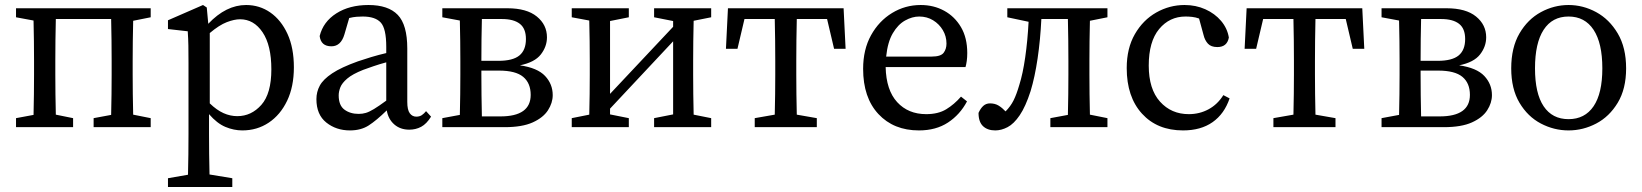

<svg xmlns="http://www.w3.org/2000/svg" viewBox="-20 -508 6561 767"><path d="M44 0V-36L114 -49Q115 -87 115.5 -131.5Q116 -176 116 -210V-265Q116 -299 115.5 -344Q115 -389 114 -426L44 -439V-475H582V-439L512 -425Q511 -388 510.5 -343.5Q510 -299 510 -265V-210Q510 -176 510.5 -132Q511 -88 512 -50L582 -36V0H354V-36L424 -49Q425 -87 425.5 -131.5Q426 -176 426 -210V-265Q426 -300 425.5 -347Q425 -394 424 -432H203Q202 -394 201.5 -347Q201 -300 201 -265V-210Q201 -176 201.5 -132Q202 -88 203 -50L272 -36V0Z M651 239V204L731 190Q732 149 732.5 108.5Q733 68 733 28V-258Q733 -299 732.5 -326Q732 -353 730 -383L651 -392V-427L791 -488L806 -478L812 -413Q883 -488 963 -488Q1017 -488 1060 -458Q1103 -428 1128.5 -372.5Q1154 -317 1154 -239Q1154 -162 1127 -105.5Q1100 -49 1053.5 -18Q1007 13 948 13Q914 13 880.5 -1Q847 -15 815 -52V27Q815 67 815.5 107.5Q816 148 817 189L908 204V239ZM939 -431Q916 -431 886 -419.5Q856 -408 818 -376V-95Q846 -68 873 -56Q900 -44 928 -44Q984 -44 1024 -89Q1064 -134 1064 -231Q1064 -327 1029 -379Q994 -431 939 -431Z M1615 10Q1579 10 1555 -11Q1531 -32 1525 -67Q1484 -27 1453 -7Q1422 13 1378 13Q1323 13 1283.5 -18.5Q1244 -50 1244 -112Q1244 -141 1257.5 -166Q1271 -191 1307 -215Q1343 -239 1410 -263Q1433 -271 1463 -280Q1493 -289 1523 -296V-321Q1523 -394 1501 -418Q1479 -442 1429 -442Q1418 -442 1404.5 -441Q1391 -440 1375 -436L1356 -371Q1342 -323 1304 -323Q1262 -323 1257 -364Q1271 -421 1323.5 -454.5Q1376 -488 1452 -488Q1531 -488 1569 -448.5Q1607 -409 1607 -314V-101Q1607 -69 1617 -55.5Q1627 -42 1643 -42Q1656 -42 1665 -48Q1674 -54 1682 -64L1702 -42Q1684 -13 1662.5 -1.5Q1641 10 1615 10ZM1333 -127Q1333 -87 1356 -70Q1379 -53 1413 -53Q1428 -53 1441.5 -57Q1455 -61 1474 -72.5Q1493 -84 1523 -106V-259Q1497 -252 1472 -243.5Q1447 -235 1431 -229Q1388 -212 1367 -194Q1346 -176 1339.5 -159Q1333 -142 1333 -127Z M1747 -439V-475H2007Q2084 -475 2124.5 -442Q2165 -409 2165 -359Q2165 -322 2140.5 -290.5Q2116 -259 2057 -247Q2127 -237 2157.5 -204.5Q2188 -172 2188 -128Q2188 -97 2169 -67.5Q2150 -38 2108 -19Q2066 0 1996 0H1747V-36L1817 -49Q1818 -87 1818.5 -131.5Q1819 -176 1819 -210V-265Q1819 -299 1818.5 -344Q1818 -389 1817 -426ZM1903 -210Q1903 -174 1903.5 -127.5Q1904 -81 1905 -43H1979Q2100 -43 2100 -129Q2100 -176 2070 -201Q2040 -226 1973 -226H1903ZM1985 -432H1905Q1904 -397 1903.5 -351.5Q1903 -306 1903 -265H1971Q2029 -265 2055 -286.5Q2081 -308 2081 -352Q2081 -394 2056.5 -413Q2032 -432 1985 -432Z M2593 -439V-475H2821V-439L2751 -425Q2750 -388 2749.5 -343.5Q2749 -299 2749 -265V-210Q2749 -176 2749.5 -131.5Q2750 -87 2751 -50L2821 -36V0H2593V-36L2669 -51V-343L2417 -74V-51L2492 -36V0H2264V-36L2334 -50Q2335 -87 2335.5 -131.5Q2336 -176 2336 -210V-265Q2336 -299 2335.5 -344Q2335 -389 2334 -426L2264 -439V-475H2492V-439L2417 -424V-133L2669 -401V-424Z M2880 -313 2888 -475H3350L3358 -313H3312L3284 -432H3163Q3162 -394 3161.5 -347Q3161 -300 3161 -265V-210Q3161 -176 3161.5 -132Q3162 -88 3163 -50L3243 -36V0H2995V-36L3075 -50Q3076 -88 3076.5 -132Q3077 -176 3077 -210V-265Q3077 -300 3076.5 -347Q3076 -394 3075 -432H2954L2926 -313Z M3652 -442Q3624 -442 3595.5 -426Q3567 -410 3546.5 -375Q3526 -340 3520 -282H3702Q3738 -282 3749.5 -297Q3761 -312 3761 -334Q3761 -363 3746.5 -387.5Q3732 -412 3707.5 -427Q3683 -442 3652 -442ZM3651 13Q3550 13 3489 -52.5Q3428 -118 3428 -233Q3428 -310 3459.5 -367Q3491 -424 3543.5 -456Q3596 -488 3658 -488Q3710 -488 3752 -465Q3794 -442 3819 -399.5Q3844 -357 3844 -296Q3844 -279 3842 -264.5Q3840 -250 3837 -240H3518Q3520 -148 3564 -100Q3608 -52 3680 -52Q3728 -52 3760 -71.5Q3792 -91 3819 -122L3843 -103Q3815 -50 3767 -18.5Q3719 13 3651 13Z M3956 13Q3925 13 3907 -4Q3889 -21 3889 -57Q3897 -75 3908 -85Q3919 -95 3935 -95Q3955 -95 3969.5 -86Q3984 -77 3997 -63Q4017 -83 4029 -107Q4041 -131 4052 -169Q4066 -213 4075.5 -279Q4085 -345 4089 -421L4004 -439V-475H4404V-439L4334 -425Q4333 -388 4332.5 -343.5Q4332 -299 4332 -265V-210Q4332 -176 4332.5 -132Q4333 -88 4334 -50L4404 -36V0H4176V-36L4246 -49Q4247 -87 4247.5 -131.5Q4248 -176 4248 -210V-265Q4248 -300 4247.5 -347Q4247 -394 4246 -432H4140Q4136 -349 4125 -274.5Q4114 -200 4097 -144Q4077 -82 4053.5 -47.5Q4030 -13 4005 0Q3980 13 3956 13Z M4706 13Q4603 13 4542 -54Q4481 -121 4481 -236Q4481 -315 4513.5 -371.5Q4546 -428 4599 -458Q4652 -488 4712 -488Q4757 -488 4795 -471Q4833 -454 4858 -424.5Q4883 -395 4889 -358Q4882 -320 4843 -320Q4818 -320 4805.5 -333.5Q4793 -347 4788 -368L4770 -434Q4756 -439 4742.5 -440.5Q4729 -442 4716 -442Q4652 -442 4610.5 -392Q4569 -342 4569 -246Q4569 -152 4614 -102Q4659 -52 4729 -52Q4772 -52 4808 -71.5Q4844 -91 4867 -128L4892 -115Q4871 -53 4824 -20Q4777 13 4706 13Z M4952 -313 4960 -475H5422L5430 -313H5384L5356 -432H5235Q5234 -394 5233.5 -347Q5233 -300 5233 -265V-210Q5233 -176 5233.5 -132Q5234 -88 5235 -50L5315 -36V0H5067V-36L5147 -50Q5148 -88 5148.5 -132Q5149 -176 5149 -210V-265Q5149 -300 5148.5 -347Q5148 -394 5147 -432H5026L4998 -313Z M5499 -439V-475H5759Q5836 -475 5876.5 -442Q5917 -409 5917 -359Q5917 -322 5892.5 -290.5Q5868 -259 5809 -247Q5879 -237 5909.5 -204.5Q5940 -172 5940 -128Q5940 -97 5921 -67.5Q5902 -38 5860 -19Q5818 0 5748 0H5499V-36L5569 -49Q5570 -87 5570.5 -131.5Q5571 -176 5571 -210V-265Q5571 -299 5570.5 -344Q5570 -389 5569 -426ZM5655 -210Q5655 -174 5655.5 -127.5Q5656 -81 5657 -43H5731Q5852 -43 5852 -129Q5852 -176 5822 -201Q5792 -226 5725 -226H5655ZM5737 -432H5657Q5656 -397 5655.5 -351.5Q5655 -306 5655 -265H5723Q5781 -265 5807 -286.5Q5833 -308 5833 -352Q5833 -394 5808.5 -413Q5784 -432 5737 -432Z M6246 13Q6188 13 6135.5 -14.5Q6083 -42 6050 -97.5Q6017 -153 6017 -235Q6017 -318 6050 -374.5Q6083 -431 6135.5 -459.5Q6188 -488 6246 -488Q6304 -488 6356.5 -459.5Q6409 -431 6442.5 -374.5Q6476 -318 6476 -235Q6476 -153 6442.5 -97.5Q6409 -42 6356.5 -14.5Q6304 13 6246 13ZM6246 -32Q6311 -32 6346 -83.5Q6381 -135 6381 -235Q6381 -336 6346 -389Q6311 -442 6246 -442Q6181 -442 6146.5 -389Q6112 -336 6112 -235Q6112 -135 6146.5 -83.5Q6181 -32 6246 -32Z"/></svg>

Font: Source Serif Pro
Style: Regular
Weight: 400
Designer: Frank Grießhammer
Foundry: Adobe Systems Incorporated
Version: Version 3.001;hotconv 1.0.111;makeotfexe 2.5.65597